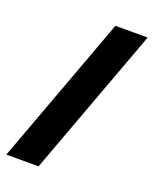

<svg xmlns="http://www.w3.org/2000/svg" viewBox="-138 -802 712 890"><g transform="rotate(20 218.0 -357.0)"><path d="M434 -724 163 10H4L275 -724Z"/></g></svg>

Font: Noto Sans Lao SemiCondensed Black
Style: Regular
Weight: 900
Width: 4
Designer: Monotype Design Team
Foundry: Monotype Imaging Inc.
Version: Version 2.003; ttfautohint (v1.8.4.7-5d5b)